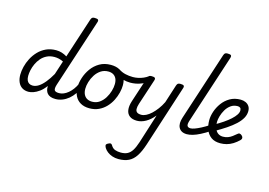

<svg xmlns="http://www.w3.org/2000/svg" viewBox="-169 -1334 3043 2173"><g transform="rotate(15 1352.5 -248.0)"><path d="M180 17Q137 17 106 -2.5Q75 -22 58.5 -59Q42 -96 42 -146Q42 -190 54.5 -241Q67 -292 92.5 -341Q118 -390 156.5 -430.5Q195 -471 247 -495Q299 -519 365 -519Q399 -519 431 -509Q463 -499 492 -481L646 -953Q653 -973 662.5 -979Q672 -985 691 -985Q722 -985 730.5 -975.5Q739 -966 732 -946L470 -143Q455 -95 465.5 -76.5Q476 -58 520 -58Q532 -58 537.5 -46.5Q543 -35 540.5 -20.5Q538 -6 527 5.5Q516 17 497 17Q462 17 438.5 8Q415 -1 401.5 -16.5Q388 -32 382 -52Q376 -72 377 -93L376 -103Q342 -57 306 -31Q270 -5 237.5 6Q205 17 180 17ZM208 -63Q243 -63 278 -85.5Q313 -108 348.5 -151.5Q384 -195 418 -255L470 -415Q441 -429 416 -434.5Q391 -440 366 -440Q316 -440 277 -421Q238 -402 210.5 -370Q183 -338 165.5 -300Q148 -262 140 -224.5Q132 -187 132 -157Q132 -126 140.5 -105.5Q149 -85 166.5 -74Q184 -63 208 -63Z M497 17Q483 17 476.5 5.5Q470 -6 472.5 -20.5Q475 -35 487 -46.5Q499 -58 520 -58Q546 -58 572.5 -69Q599 -80 625 -101.5Q651 -123 673 -153Q695 -183 712 -220Q717 -235 729.5 -234.5Q742 -234 751.5 -224.5Q761 -215 757 -201Q739 -150 711 -109.5Q683 -69 649 -41Q615 -13 576 2Q537 17 497 17Z M895 19Q833 19 790 -6Q747 -31 725.5 -75.5Q704 -120 704 -176Q704 -229 723 -288.5Q742 -348 779.5 -400.5Q817 -453 873.5 -486Q930 -519 1005 -519Q1067 -519 1109.5 -495.5Q1152 -472 1173.5 -429.5Q1195 -387 1195 -331Q1195 -291 1183.5 -243.5Q1172 -196 1148.5 -149.5Q1125 -103 1089 -65Q1053 -27 1004.5 -4Q956 19 895 19ZM905 -61Q954 -61 991 -87Q1028 -113 1053 -153.5Q1078 -194 1091 -238.5Q1104 -283 1104 -321Q1104 -360 1091 -386Q1078 -412 1054 -425.5Q1030 -439 997 -439Q947 -439 909 -413.5Q871 -388 845.5 -348Q820 -308 807 -264Q794 -220 794 -183Q794 -144 807.5 -116.5Q821 -89 846 -75Q871 -61 905 -61Z M1267 -381Q1225 -381 1181 -393Q1137 -405 1091 -435Q1078 -442 1076.5 -454Q1075 -466 1080.5 -477Q1086 -488 1095 -493.5Q1104 -499 1112 -494Q1148 -470 1190.5 -460Q1233 -450 1279 -450Q1308 -450 1339.5 -456.5Q1371 -463 1401 -476Q1431 -489 1453 -506Q1463 -513 1472 -509Q1481 -505 1486 -495Q1491 -485 1490.5 -473.5Q1490 -462 1482 -455Q1442 -426 1404 -409.5Q1366 -393 1331.5 -387Q1297 -381 1267 -381Z M1451 16Q1397 16 1365 -8Q1333 -32 1326.5 -76.5Q1320 -121 1339 -181L1438 -483Q1445 -503 1454.5 -509Q1464 -515 1483 -515Q1514 -515 1522.5 -505.5Q1531 -496 1524 -476L1425 -175Q1413 -137 1414 -112Q1415 -87 1431.5 -74.5Q1448 -62 1482 -62Q1508 -62 1538 -77Q1568 -92 1598 -120Q1628 -148 1656.5 -186Q1685 -224 1708 -271L1776 -483Q1783 -503 1792.5 -509Q1802 -515 1821 -515Q1852 -515 1860.5 -505.5Q1869 -496 1862 -476L1629 245Q1600 334 1565 387.5Q1530 441 1481 465Q1432 489 1361 489Q1322 489 1288.5 477.5Q1255 466 1230.5 447Q1206 428 1192 405Q1183 389 1181.5 376Q1180 363 1202 351Q1222 340 1232.5 341Q1243 342 1252 357Q1271 390 1301 400.5Q1331 411 1368 411Q1415 411 1446.5 394.5Q1478 378 1501 341Q1524 304 1544 242L1652 -99Q1629 -71 1604.5 -49.5Q1580 -28 1554.5 -13.5Q1529 1 1502.5 8.5Q1476 16 1451 16Z M2038 17Q2001 17 1977 4Q1953 -9 1941 -32.5Q1929 -56 1929.5 -86Q1930 -116 1942 -152L2203 -953Q2210 -973 2219.5 -979Q2229 -985 2248 -985Q2280 -985 2288 -975.5Q2296 -966 2290 -946L2028 -143Q2012 -95 2021 -76.5Q2030 -58 2062 -58Q2076 -58 2082 -46.5Q2088 -35 2085.5 -20.5Q2083 -6 2071 5.5Q2059 17 2038 17Z M2035 17Q2021 17 2014.5 5.5Q2008 -6 2010.5 -20.5Q2013 -35 2025 -46.5Q2037 -58 2058 -58Q2078 -58 2108.5 -69Q2139 -80 2179.5 -101Q2220 -122 2269 -154Q2282 -162 2292 -157Q2302 -152 2308 -140Q2314 -128 2311.5 -114Q2309 -100 2297 -92Q2237 -53 2190 -29Q2143 -5 2105 6Q2067 17 2035 17Z M2428 18Q2362 18 2321 -11.5Q2280 -41 2260.5 -91Q2241 -141 2241 -204Q2241 -251 2259 -305Q2277 -359 2312.5 -408Q2348 -457 2401.5 -488Q2455 -519 2526 -519Q2558 -519 2584.5 -507Q2611 -495 2626.5 -472Q2642 -449 2642 -415Q2642 -372 2619.5 -332Q2597 -292 2555.5 -253.5Q2514 -215 2457 -177Q2400 -139 2331 -100L2304 -167Q2360 -198 2405.5 -229Q2451 -260 2484 -290Q2517 -320 2535 -347.5Q2553 -375 2553 -399Q2553 -420 2542 -429.5Q2531 -439 2512 -439Q2466 -439 2432 -414.5Q2398 -390 2376 -352.5Q2354 -315 2342.5 -275.5Q2331 -236 2331 -207Q2331 -158 2345 -125.5Q2359 -93 2383 -77.5Q2407 -62 2438 -62Q2469 -62 2495 -71.5Q2521 -81 2544 -98Q2567 -115 2589 -134Q2602 -147 2615.5 -144.5Q2629 -142 2640 -131Q2653 -119 2654.5 -105.5Q2656 -92 2644 -79Q2610 -45 2574 -23Q2538 -1 2501.5 8.5Q2465 18 2428 18Z"/></g></svg>

Font: Playwrite NO
Style: Regular
Weight: 400
Designer: Veronika Burian, José Scaglione
Foundry: TypeTogether
Version: Version 1.002